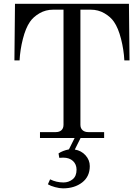

<svg xmlns="http://www.w3.org/2000/svg" viewBox="-20 -733 745 1020"><path d="M56.6 -412.1 59.6 -712.9H665L668 -412.1H640.6Q637.7 -468.8 623 -526.4Q608.4 -584 585.4 -617.2Q567.9 -643.1 534.9 -662.4Q502 -681.6 462.4 -681.6H407.2V-70.3Q407.2 -51.8 418.5 -41.5Q429.7 -31.2 449.2 -31.2H533.2V0H408.2L377.4 61.5Q411.6 66.9 434.3 92Q457 117.2 457 149.4Q457 205.1 416.5 236.3Q376 267.6 314.5 267.6Q296.4 267.6 272.7 261.2Q249 254.9 234.4 246.1L246.1 219.7Q279.3 236.3 317.4 236.3Q344.7 236.3 365.7 219.7Q386.7 203.1 386.7 168.5Q386.7 140.1 367.7 122.3Q348.6 104.5 315.9 104.5Q300.3 104.5 294.9 105.5L291 82Q312.5 67.4 346.2 60.5L376.5 0H192.4V-31.2H276.4Q295.4 -31.2 306.4 -41.3Q317.4 -51.3 317.4 -70.3V-681.6H262.2Q222.7 -681.6 189.7 -662.4Q156.7 -643.1 139.2 -617.2Q116.2 -584 101.6 -526.4Q86.9 -468.8 84 -412.1Z"/></svg>

Font: Theano Modern
Style: Regular
Weight: 400
Designer: Alexey Kryukov
Version: Version 2.00